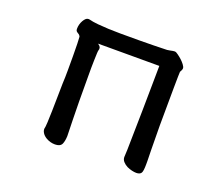

<svg xmlns="http://www.w3.org/2000/svg" viewBox="-119 -830 1238 1072"><g transform="rotate(20 500.0 -294.0)"><path d="M193.8 -582Q193.8 -608.4 207 -631.8Q212.9 -641.6 218.3 -647Q226.6 -655.3 236.8 -655.3Q239.3 -655.3 241.7 -654.8Q263.7 -648.9 294.9 -646Q358.4 -640.1 429.2 -640.1H541Q569.8 -640.1 626.7 -641.1Q683.6 -642.1 707 -643.1Q710.9 -643.1 722.2 -645.5Q733.4 -647.9 739.5 -648.9Q745.6 -649.9 750 -649.9Q754.4 -649.9 759.3 -647.7Q764.2 -645.5 770.5 -640.6Q798.8 -620.6 815.9 -598.1Q820.8 -591.3 823.2 -586.4Q825.7 -581.5 825.7 -576.2Q825.7 -570.8 821.8 -563L816.4 -552.7Q815.4 -545.9 814.5 -456.1Q812.5 -277.8 813 -231.4Q813.5 -150.4 814.5 -89.4Q815.4 -28.3 815.9 -22.5Q815.9 -9.8 815.9 -3.9Q815.9 36.6 809.1 48.3Q801.3 61 779.3 61Q768.1 61 752.7 57.4Q737.3 53.7 724.1 47.4Q708.5 39.6 697.8 27.6Q687 15.6 687 0Q687 -2 687.5 -7.8Q688 -13.7 688 -20Q688 -26.4 688.5 -32.2Q689 -38.1 689 -39.1L693.4 -278.3Q694.8 -370.1 695.3 -424.3Q695.8 -478.5 696.3 -503.4Q696.8 -528.3 696.8 -544.4H333Q337.4 -540 339.8 -538.6Q342.8 -536.1 343.8 -535.2Q349.6 -529.3 349.6 -520.5Q349.6 -515.1 348.1 -511.7Q346.2 -504.9 345.7 -492.7Q345.2 -472.7 344.2 -451.2Q343.3 -429.7 343.3 -405.8V-361.3Q343.3 -184.6 345.7 -96.7Q348.1 -8.8 348.1 -1Q347.2 28.3 339.4 46.4Q330.6 66.9 298.8 66.9Q271 66.9 246.1 52.7Q228.5 42.5 219.7 27.8Q213.4 17.6 213.4 8.3Q213.4 5.4 213.4 4.4Q216.3 -4.9 217.8 -34.7Q219.2 -64.5 220.2 -104Q221.2 -143.6 221.7 -187.5Q222.2 -231.4 223.1 -267.6V-268.1Q225.1 -303.7 225.1 -347.2V-431.6Q225.1 -472.7 224.1 -503.7Q223.1 -534.7 222.2 -545.4Q218.3 -554.2 212.4 -557.6Q199.7 -564.9 196.8 -569.3Q193.8 -574.2 193.8 -582Z"/></g></svg>

Font: Bakudai
Style: Medium
Weight: 500
Version: Version 1.48